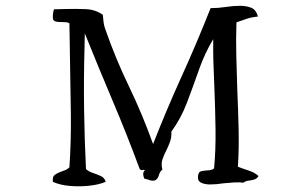

<svg xmlns="http://www.w3.org/2000/svg" viewBox="-20 -678 1040 661"><path d="M870 -72Q865 -63 855.5 -60Q846 -57 835.5 -56Q825 -55 818 -49Q805 -51 787 -50Q769 -49 750 -47Q738 -45 726 -44Q714 -43 703 -43Q684 -43 671.5 -49.5Q659 -56 662 -74Q664 -86 671 -88Q678 -90 688 -91Q695 -91 702.5 -92Q710 -93 717 -98Q723 -162 722 -233.5Q721 -305 718 -378Q717 -410 715.5 -442Q714 -474 714 -505V-543Q685 -495 665 -438Q645 -381 624 -325.5Q603 -270 570 -225Q571 -206 565.5 -190.5Q560 -175 553 -161Q545 -146 539.5 -130Q534 -114 539 -94Q530 -87 527 -75Q524 -63 514 -57Q505 -55 499.5 -56.5Q494 -58 489 -60Q486 -61 483 -61.5Q480 -62 477 -63Q473 -71 473 -79Q473 -87 479 -92Q477 -94 472 -93Q469 -92 466.5 -92.5Q464 -93 461 -96Q417 -215 368 -330.5Q319 -446 272 -563Q272 -563 271.5 -544.5Q271 -526 271 -514Q268 -406 269.5 -301.5Q271 -197 276 -96Q286 -87 300 -82.5Q314 -78 327 -72Q340 -66 344 -52Q320 -42 286.5 -38.5Q253 -35 219.5 -38Q186 -41 162 -52Q160 -69 167.5 -75Q175 -81 185 -85Q193 -88 202.5 -91.5Q212 -95 219 -102Q225 -190 224 -283.5Q223 -377 221 -471Q221 -503 220 -534.5Q219 -566 219 -598Q214 -601 207.5 -601.5Q201 -602 194 -602Q185 -602 176.5 -603Q168 -604 164 -609Q161 -613 162 -626Q163 -639 166 -646Q176 -646 186.5 -646.5Q197 -647 207 -647Q243 -648 276 -646.5Q309 -645 334 -627Q335 -614 336.5 -602Q338 -590 342 -579Q377 -478 424 -380.5Q471 -283 507 -182Q554 -302 606 -416.5Q658 -531 705 -650Q731 -650 757.5 -654Q784 -658 806 -658Q829 -658 845.5 -651Q862 -644 868 -621Q846 -619 828.5 -613Q811 -607 794 -601Q792 -544 793.5 -485Q795 -426 797 -367Q800 -300 801.5 -233.5Q803 -167 799 -104Q817 -97 837 -90.5Q857 -84 870 -72Z"/></svg>

Font: Yuji Boku
Style: Regular
Weight: 400
Designer: Kataoka Yuji
Foundry: Kinuta Font Factory
Version: Version 3.002